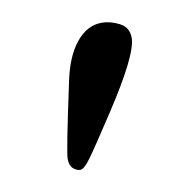

<svg xmlns="http://www.w3.org/2000/svg" viewBox="-41 -602 301 306"><g transform="rotate(-10 109.5 -449.5)"><path d="M141 -562Q155 -562 169.5 -554.5Q184 -547 184 -530Q184 -503 129 -419Q95 -367 84 -352Q73 -337 67 -337Q61 -337 55.5 -342Q50 -347 50 -358Q50 -369 73 -476Q81 -517 99 -539.5Q117 -562 141 -562Z"/></g></svg>

Font: Linux Libertine Initials O
Style: Initials
Weight: 400
Designer: Philipp H. Poll
Foundry: Philipp H. Poll
Version: Version 5.0.6